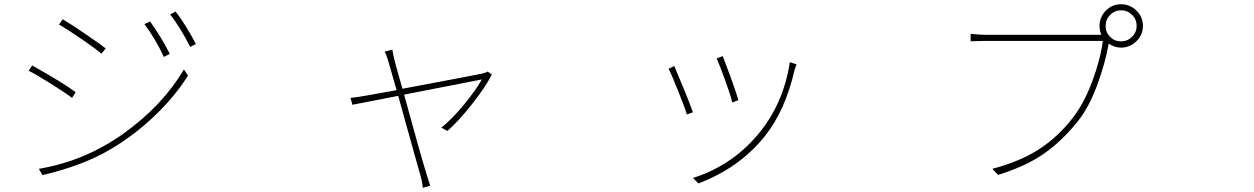

<svg xmlns="http://www.w3.org/2000/svg" viewBox="-20 -828 6040 925"><path d="M703.1 -724.6Q757.8 -648.4 797.9 -568.4L769.5 -553.7Q728.5 -641.6 675.8 -711.9ZM826.2 -772.5Q873 -711.9 923.8 -616.2L896.5 -601.6Q847.7 -697.3 799.8 -758.8ZM282.2 -735.4Q318.4 -713.9 389.6 -665.5Q460.9 -617.2 489.3 -594.7L468.8 -569.3Q440.4 -593.8 373.5 -639.6Q306.6 -685.5 264.6 -710ZM167 -14.6Q391.6 -52.7 577.1 -186Q762.7 -319.3 866.2 -493.2L885.7 -463.9Q824.2 -365.2 726.6 -271.5Q628.9 -177.7 513.7 -109.4Q380.9 -30.3 184.6 15.6ZM134.8 -512.7Q283.2 -429.7 344.7 -383.8L327.1 -356.4Q294.9 -380.9 226.6 -423.8Q158.2 -466.8 118.2 -487.3Z M1870.1 -588.9Q1874 -565.4 1878.9 -545.4Q1883.8 -525.4 1887.7 -510.7Q1891.6 -496.1 1900.9 -463.9Q1910.2 -431.6 1918.9 -400.4Q2293 -470.7 2303.7 -473.6Q2320.3 -477.5 2330.1 -483.4L2349.6 -468.8Q2319.3 -409.2 2253.9 -326.2Q2188.5 -243.2 2135.7 -197.3L2106.4 -212.9Q2159.2 -255.9 2214.4 -322.8Q2269.5 -389.6 2301.8 -445.3L1926.8 -372.1Q2004.9 -85.9 2035.2 11.7Q2038.1 20.5 2043.9 39.6Q2049.8 58.6 2052.7 66.4L2016.6 77.1Q2015.6 52.7 2005.9 18.6Q2001 2.9 1983.9 -59.1Q1966.8 -121.1 1940.9 -213.4Q1915 -305.7 1898.4 -366.2L1677.7 -323.2L1668.9 -356.4Q1693.4 -358.4 1743.2 -367.2L1890.6 -393.6L1851.6 -530.3Q1840.8 -567.4 1833 -579.1Z M3461.9 -557.6Q3523.4 -397.5 3537.1 -345.7L3507.8 -334Q3502 -363.3 3474.6 -438.5Q3447.3 -513.7 3432.6 -546.9ZM3318.4 29.3Q3502 -28.3 3627.9 -175.8Q3753.9 -323.2 3785.2 -528.3L3817.4 -517.6Q3811.5 -502 3808.6 -493.2Q3762.7 -293 3663.1 -169.9Q3541 -18.6 3344.7 55.7ZM3228.5 -509.8Q3289.1 -368.2 3318.4 -287.1L3289.1 -276.4Q3278.3 -312.5 3245.6 -393.6Q3212.9 -474.6 3201.2 -497.1Z M5456.1 -703.1Q5456.1 -734.4 5434.1 -756.3Q5412.1 -778.3 5380.9 -778.3Q5350.6 -778.3 5328.6 -756.3Q5306.6 -734.4 5306.6 -703.1Q5306.6 -671.9 5328.1 -650.4Q5349.6 -628.9 5380.9 -628.9Q5412.1 -628.9 5434.1 -650.9Q5456.1 -672.9 5456.1 -703.1ZM4737.3 -660.2H5286.1Q5277.3 -679.7 5277.3 -703.1Q5277.3 -746.1 5307.6 -776.9Q5337.9 -807.6 5380.9 -807.6Q5423.8 -807.6 5455.1 -776.9Q5486.3 -746.1 5486.3 -703.1Q5486.3 -660.2 5455.1 -629.4Q5423.8 -598.6 5380.9 -598.6Q5348.6 -598.6 5321.3 -618.2V-617.2Q5304.7 -522.5 5265.1 -416Q5225.6 -309.6 5172.9 -244.1Q5098.6 -150.4 5010.3 -88.4Q4921.9 -26.4 4788.1 14.6L4760.7 -14.6Q4897.5 -50.8 4989.3 -111.3Q5081.1 -171.9 5149.4 -261.7Q5203.1 -331.1 5242.7 -437.5Q5282.2 -543.9 5293 -630.9H4736.3Q4707 -630.9 4656.2 -628.9V-665Q4698.2 -660.2 4737.3 -660.2Z"/></svg>

Font: Bpmf Zihi Sans ExtraLight
Style: ExtraLight
Weight: 250
Foundry: But Ko
Version: Version 1.320